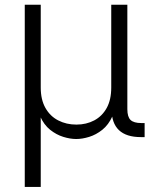

<svg xmlns="http://www.w3.org/2000/svg" viewBox="-20 -562 622 787"><path d="M81.5 204.1V-542.5H147V-203.1Q147 -153.3 166.3 -119.4Q185.5 -85.4 218.8 -68.4Q252 -51.3 293 -51.3Q334 -51.3 366.5 -68.6Q398.9 -85.9 417.5 -119.6Q436 -153.3 436 -203.1V-542.5H502V-114.3Q502 -83 515.1 -70.3Q528.3 -57.6 559.6 -57.6H572.8V0H557.6Q497.6 0 467.5 -28.6Q437.5 -57.1 437.5 -113.8V-174.3H457Q457 -121.1 440.9 -85.7Q424.8 -50.3 399.4 -30Q374 -9.8 345.7 -1Q317.4 7.8 292.5 7.8Q267.6 7.8 239.3 -1Q210.9 -9.8 185.5 -30Q160.2 -50.3 144.3 -85.7Q128.4 -121.1 128.4 -174.3H147V204.1Z"/></svg>

Font: Inter 16pt Light
Style: Regular
Weight: 300
Version: Version 4.001;git-66647c0bb